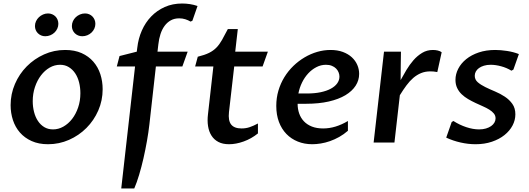

<svg xmlns="http://www.w3.org/2000/svg" viewBox="-20 -812 3016 1094"><path d="M253.9 9.8Q200.2 9.8 160.2 -8.3Q120.1 -26.4 93.5 -56.9Q66.9 -87.4 53.7 -127.7Q40.5 -168 40.5 -212.9Q40.5 -276.4 65.2 -333.5Q89.8 -390.6 132.3 -433.6Q174.8 -476.6 231.2 -502Q287.6 -527.3 351.1 -527.3Q405.3 -527.3 445.3 -509.3Q485.4 -491.2 512 -460.4Q538.6 -429.7 551.8 -389.2Q564.9 -348.6 564.9 -303.7Q564.9 -239.3 540 -182.4Q515.1 -125.5 472.4 -82.8Q429.7 -40 373.3 -15.1Q316.9 9.8 253.9 9.8ZM282.2 -74.7Q313 -74.7 341.1 -90.6Q369.1 -106.4 390.6 -134Q412.1 -161.6 425 -199.2Q438 -236.8 438 -280.8Q438 -313 430.7 -342.3Q423.3 -371.6 408.7 -393.8Q394 -416 372.3 -429.4Q350.6 -442.9 322.3 -442.9Q291 -442.9 262.9 -426.8Q234.9 -410.6 213.4 -382.3Q191.9 -354 179.2 -316.2Q166.5 -278.3 166.5 -235.4Q166.5 -203.1 174.1 -173.8Q181.6 -144.5 196.3 -122.6Q210.9 -100.6 232.4 -87.6Q253.9 -74.7 282.2 -74.7ZM179.2 -663.6Q179.2 -678.2 185.3 -691.2Q191.4 -704.1 201.7 -713.9Q211.9 -723.6 225.3 -729.5Q238.8 -735.4 253.4 -735.4Q266.6 -735.4 277.3 -730.7Q288.1 -726.1 295.9 -718.3Q303.7 -710.4 308.1 -699.5Q312.5 -688.5 312.5 -676.3Q312.5 -662.1 306.6 -649.2Q300.8 -636.2 290.5 -626.5Q280.3 -616.7 266.6 -611.1Q252.9 -605.5 237.8 -605.5Q225.1 -605.5 214.4 -610.1Q203.6 -614.7 195.8 -622.6Q188 -630.4 183.6 -640.9Q179.2 -651.4 179.2 -663.6ZM389.6 -663.6Q389.6 -678.2 395.5 -691.2Q401.4 -704.1 411.6 -713.9Q421.9 -723.6 435.5 -729.5Q449.2 -735.4 464.4 -735.4Q477.5 -735.4 488.3 -730.7Q499 -726.1 506.8 -718Q514.6 -710 519 -699.2Q523.4 -688.5 523.4 -676.3Q523.4 -662.1 517.6 -649.2Q511.7 -636.2 501.5 -626.5Q491.2 -616.7 477.5 -611.1Q463.9 -605.5 448.7 -605.5Q436 -605.5 425 -610.1Q414.1 -614.7 406.2 -622.6Q398.4 -630.4 394 -640.9Q389.6 -651.4 389.6 -663.6Z M831.1 -102.1Q826.2 -58.6 817.4 -8.8Q808.6 41 797.4 90.3Q786.1 139.6 772.7 184.3Q759.3 229 745.1 261.7H670.9L749.5 -433.1H645.5L661.1 -492.7L759.3 -517.6L762.2 -540Q768.1 -592.3 788.3 -638.2Q808.6 -684.1 841.6 -718.3Q874.5 -752.4 918.9 -772.2Q963.4 -792 1017.6 -792Q1039.6 -792 1062 -788.6Q1084.5 -785.2 1105.5 -777.8L1076.2 -693.8L1065.9 -689Q1051.8 -697.3 1035.6 -702.4Q1019.5 -707.5 1001 -707.5Q973.6 -707.5 953.1 -696Q932.6 -684.6 918 -664.8Q903.3 -645 894.5 -617.9Q885.7 -590.8 882.3 -559.6L877.4 -517.6H1049.3L1019 -433.1H868.2Z M1195.8 -433.1H1091.8L1106.9 -488.8Q1146.5 -498.5 1171.1 -510.7Q1195.8 -522.9 1213.1 -540.8Q1230.5 -558.6 1244.9 -584.2Q1259.3 -609.9 1278.3 -646.5H1335L1320.3 -517.6H1506.3L1476.1 -433.1H1314.5L1284.7 -173.3Q1279.3 -125 1297.1 -102.5Q1314.9 -80.1 1356.4 -80.1Q1380.4 -80.1 1401.9 -87.2Q1423.3 -94.2 1449.7 -108.4V-51.8Q1412.1 -21.5 1368.4 -5.9Q1324.7 9.8 1285.2 9.8Q1249 9.8 1224.4 -3.2Q1199.7 -16.1 1185.1 -39.1Q1170.4 -62 1165.5 -93.3Q1160.6 -124.5 1165 -160.6Z M1759.3 9.8Q1714.4 9.8 1676.8 -5.4Q1639.2 -20.5 1611.8 -48.8Q1584.5 -77.1 1569.3 -117.4Q1554.2 -157.7 1554.2 -208.5Q1554.2 -254.4 1566.4 -295.7Q1578.6 -336.9 1600.3 -372.3Q1622.1 -407.7 1651.6 -436.3Q1681.2 -464.8 1715.6 -485.1Q1750 -505.4 1787.6 -516.4Q1825.2 -527.3 1863.3 -527.3Q1903.3 -527.3 1933.8 -515.9Q1964.4 -504.4 1984.9 -485.4Q2005.4 -466.3 2015.9 -441.9Q2026.4 -417.5 2026.4 -391.1Q2026.4 -354.5 2006.3 -323.5Q1986.3 -292.5 1948 -269.5Q1909.7 -246.6 1853.3 -233.6Q1796.9 -220.7 1724.6 -220.7H1675.8Q1675.8 -190.9 1684.8 -165.3Q1693.8 -139.6 1711.9 -120.6Q1730 -101.6 1757.3 -90.8Q1784.7 -80.1 1821.3 -80.1Q1856.4 -80.1 1891.8 -90.8Q1927.2 -101.6 1962.4 -122.6V-66.9Q1939 -46.4 1912.8 -31.7Q1886.7 -17.1 1860.1 -7.8Q1833.5 1.5 1807.6 5.6Q1781.7 9.8 1759.3 9.8ZM1837.4 -442.9Q1808.6 -442.9 1782.7 -429.4Q1756.8 -416 1736.1 -393.6Q1715.3 -371.1 1700.9 -341.6Q1686.5 -312 1680.2 -279.3H1728.5Q1772.9 -279.3 1807.4 -286.6Q1841.8 -293.9 1865.5 -306.9Q1889.2 -319.8 1901.6 -337.4Q1914.1 -355 1914.1 -375.5Q1914.1 -387.7 1909.2 -399.9Q1904.3 -412.1 1894.8 -421.6Q1885.3 -431.2 1870.8 -437Q1856.4 -442.9 1837.4 -442.9Z M2168 -517.6H2264.6Q2263.7 -476.6 2263.4 -436.3Q2263.2 -396 2262.7 -355.5Q2277.8 -383.3 2295.9 -413.6Q2314 -443.8 2335.9 -469Q2357.9 -494.1 2385.3 -510.7Q2412.6 -527.3 2446.8 -527.3Q2460.9 -527.3 2474.4 -524.2Q2487.8 -521 2496.6 -514.2L2471.7 -401.4Q2460.4 -403.8 2450.9 -404.5Q2441.4 -405.3 2432.1 -405.3Q2402.8 -405.3 2379.2 -395.5Q2355.5 -385.7 2335 -368.2Q2314.5 -350.6 2295.9 -325.4Q2277.3 -300.3 2258.3 -269.5L2227.5 0H2108.9Z M2553.7 -116.7 2563.5 -122.6Q2598.6 -100.1 2637 -87.4Q2675.3 -74.7 2710 -74.7Q2731.4 -74.7 2748.8 -79.8Q2766.1 -85 2778.3 -93.5Q2790.5 -102.1 2797.1 -113.5Q2803.7 -125 2803.7 -137.7Q2803.7 -153.3 2793.9 -165.3Q2784.2 -177.2 2768.1 -187.3Q2752 -197.3 2731.4 -206.3Q2710.9 -215.3 2689.5 -225.3Q2668 -235.4 2647.5 -247.3Q2627 -259.3 2610.8 -274.7Q2594.7 -290 2585 -310.3Q2575.2 -330.6 2575.2 -356.9Q2575.2 -389.6 2591.1 -420.4Q2606.9 -451.2 2636.5 -475.1Q2666 -499 2708 -513.2Q2750 -527.3 2801.8 -527.3Q2832.5 -527.3 2869.1 -521.7Q2905.8 -516.1 2936.5 -503.9L2905.3 -415.5L2894 -409.2Q2867.2 -425.8 2835.4 -434.3Q2803.7 -442.9 2775.9 -442.9Q2754.4 -442.9 2737.5 -437.7Q2720.7 -432.6 2709 -424.1Q2697.3 -415.5 2691.2 -404.3Q2685.1 -393.1 2685.1 -380.4Q2685.1 -358.4 2702.1 -343.5Q2719.2 -328.6 2745.1 -315.9Q2771 -303.2 2800.8 -290.8Q2830.6 -278.3 2856.4 -261.2Q2882.3 -244.1 2899.4 -220Q2916.5 -195.8 2916.5 -160.6Q2916.5 -127.4 2900.4 -96.9Q2884.3 -66.4 2854.5 -42.5Q2824.7 -18.6 2782.7 -4.4Q2740.7 9.8 2689.5 9.8Q2647.9 9.8 2604.5 0Q2561 -9.8 2522.5 -27.8Z"/></svg>

Font: Proza Libre
Style: Medium Italic
Weight: 500
Designer: Jasper de Waard
Foundry: Jasper de Waard
Version: Version 1.000; ttfautohint (v1.4.1.8-43bc)